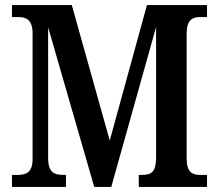

<svg xmlns="http://www.w3.org/2000/svg" viewBox="-20 -734 859 754"><path d="M27 0H239V-47H233C193 -47 169 -55 169 -115V-627L350 0H417L593 -628V-113C592 -58 575 -47 535 -47H525V0H793V-47H768C734 -47 713 -58 713 -112V-602C713 -656 736 -667 765 -667H793V-714H557L411 -182L262 -714H27V-667H53C83 -667 108 -656 108 -603V-110C108 -57 83 -47 48 -47H27Z"/></svg>

Font: Noto Serif Tamil Condensed SemiBold
Style: Regular
Weight: 600
Width: 3
Designer: Indian Type Foundry, Tom Grace, and the Monotype Design Team
Foundry: Monotype Imaging Inc.
Version: Version 2.004